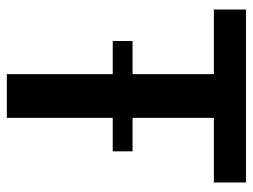

<svg xmlns="http://www.w3.org/2000/svg" viewBox="-109 -631 740 562"><g transform="rotate(90 261.0 -350.0)"><path d="M514 -700V-606H262L325 -661V0H197V-661L258 -606H8V-700ZM423 -368V-310H100V-368Z"/></g></svg>

Font: Pathway Extreme 12pt SemiBold
Style: Regular
Weight: 600
Version: Version 1.001;gftools[0.9.26]